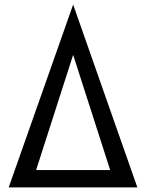

<svg xmlns="http://www.w3.org/2000/svg" viewBox="-20 -820 640 840"><path d="M18 0 300 -800 581 0ZM138 -76H462L300 -580Z"/></svg>

Font: Von Book
Style: Regular
Weight: 400
Version: Version 4.000; ttfautohint (v1.8.4.7-5d5b)